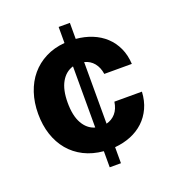

<svg xmlns="http://www.w3.org/2000/svg" viewBox="-132 -831 852 935"><g transform="rotate(-20 293.5 -363.5)"><path d="M277 -644.2V-727.3H335.2V-644.2Q380.3 -640.3 418.5 -624.8Q456.7 -609.4 485.3 -582.9Q513.8 -556.5 530.9 -519.7Q547.9 -483 550.4 -436.4H407.7Q402.7 -470.9 384.1 -493.8Q365.4 -516.7 335.2 -524.1V-204.9Q364 -212 383.2 -234Q402.3 -256 407.7 -292.6H550.4Q547.9 -245.7 530.9 -208.6Q513.8 -171.5 485.4 -144.9Q457 -118.3 418.7 -102.6Q380.3 -87 335.2 -83.1V0H277V-83.5Q220.9 -88.4 176.5 -110.8Q132.1 -133.2 101.4 -169.9Q70.7 -206.7 54.5 -255.9Q38.4 -305 38.4 -363.3Q38.4 -421.9 54.9 -471.4Q71.4 -521 102.3 -557.7Q133.2 -594.5 177.4 -617Q221.6 -639.6 277 -644.2ZM192.1 -365.4Q192.1 -297.9 214.7 -257.8Q237.2 -217.7 277 -206V-523.1Q237.2 -511.4 214.7 -471.6Q192.1 -431.8 192.1 -365.4Z"/></g></svg>

Font: Inter P
Style: Bold
Weight: 700
Designer: Rasmus Andersson
Foundry: rsms
Version: Version 3.018;git-588b23468